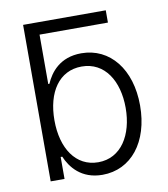

<svg xmlns="http://www.w3.org/2000/svg" viewBox="-83 -798 768 879"><g transform="rotate(-10 301.0 -358.5)"><path d="M322.8 11.7C456.5 11.7 546.9 -101.6 546.9 -271.5C546.9 -439.9 456.1 -553.2 322.8 -553.2C222.7 -553.2 176.8 -490.7 155.3 -440.9H149.9V-670.4H467.8V-727.5H83.5V0H147.9V-102.1H155.3C176.8 -51.3 224.1 11.7 322.8 11.7ZM314 -48.3C209.5 -48.3 148.9 -141.6 148.9 -272C148.9 -401.9 208.5 -493.2 314 -493.2C421.4 -493.2 480 -397 480 -272C480 -146.5 420.4 -48.3 314 -48.3Z"/></g></svg>

Font: Raveo Light
Style: Regular
Weight: 300
Designer: Jakub Foglar, Rasmus Andersson (Inter)
Foundry: Jakubfoglar.com
Version: Version 1.100;Glyphs 3.2.3 (3260)